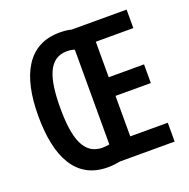

<svg xmlns="http://www.w3.org/2000/svg" viewBox="-129 -845 961 976"><g transform="rotate(-20 351.5 -357.0)"><path d="M294 -721C125 -721 48 -583 48 -359C48 -136 120 7 292 7C318 7 338 4 358 0H655V-102H452V-321H643V-422H452V-614H655V-714H358C339 -719 318 -721 294 -721ZM296 -619C311 -619 328 -617 338 -612V-100C329 -98 312 -96 298 -96C200 -98 167 -194 167 -358C167 -521 198 -618 296 -619Z"/></g></svg>

Font: Noto Sans Gujarati ExtraCondensed SemiBold
Style: Regular
Weight: 600
Width: 2
Designer: Jelle Bosma - Monotype Design Team, Universal Thirst
Foundry: Monotype Imaging Inc.
Version: Version 2.106